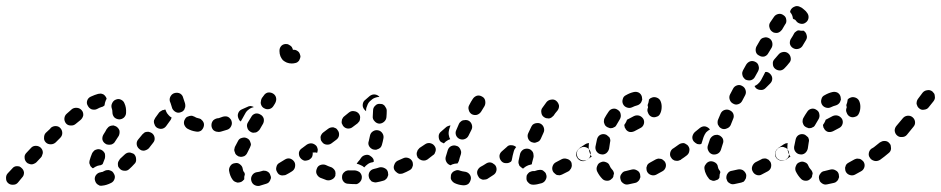

<svg xmlns="http://www.w3.org/2000/svg" viewBox="-33 -583 3098 632"><path d="M344 6Q347 -3 342 -11Q340 -15 337 -18Q333 -21 329 -22Q325 -24 320 -23Q316 -23 312 -21Q308 -19 304 -17Q301 -17 299 -16Q290 -15 284 -8Q278 -1 279 8Q280 13 282 17Q284 21 288 24Q291 26 295 28Q300 29 304 28Q317 27 333 19Q341 15 344 6ZM46 -15Q45 -24 38 -30Q35 -33 31 -35Q27 -36 22 -36Q18 -36 14 -34Q10 -32 7 -28Q-3 -18 -8 -12Q-14 -5 -13 5Q-13 14 -6 20Q1 26 11 25Q20 25 26 18Q31 12 40 1Q46 -5 46 -15ZM415 -59Q415 -68 409 -75Q406 -78 401 -79Q397 -81 393 -81Q388 -81 384 -79Q380 -77 377 -74Q369 -66 362 -60Q359 -56 357 -52Q355 -48 355 -44Q355 -39 356 -35Q358 -31 361 -28Q367 -21 377 -21Q386 -20 393 -27Q401 -34 409 -43Q416 -49 415 -59ZM261 -46Q261 -51 262 -55Q265 -66 270 -78Q272 -82 275 -85Q278 -89 282 -90Q287 -92 291 -92Q295 -92 300 -90Q304 -88 307 -85Q310 -82 312 -78Q313 -74 313 -69Q313 -65 312 -61Q308 -51 305 -43Q303 -42 302 -41Q299 -39 297 -39Q296 -39 296 -39Q288 -38 281 -34Q277 -32 273 -29Q270 -30 268 -33Q265 -35 264 -38Q262 -42 261 -46ZM106 -73Q108 -77 108 -81Q108 -86 106 -90Q104 -94 101 -97Q94 -103 85 -103Q75 -103 69 -96L54 -80Q47 -73 48 -64Q48 -55 55 -48Q58 -45 62 -44Q66 -42 71 -42Q75 -42 79 -44Q84 -46 87 -49L102 -65Q105 -68 106 -73ZM476 -129Q475 -138 468 -144Q464 -147 460 -148Q456 -150 451 -149Q447 -149 443 -147Q439 -144 436 -141Q429 -133 422 -124Q416 -117 417 -108Q418 -99 425 -93Q428 -90 433 -88Q437 -87 441 -87Q446 -88 450 -90Q454 -92 457 -95Q464 -104 471 -113Q477 -120 476 -129ZM304 -124Q306 -115 314 -110Q318 -107 322 -107Q326 -106 331 -107Q335 -107 339 -110Q343 -112 345 -116Q352 -126 358 -136Q362 -145 360 -154Q357 -162 349 -167Q345 -169 341 -170Q336 -170 332 -169Q328 -168 324 -165Q321 -162 318 -158Q314 -150 308 -141Q303 -133 304 -124ZM163 -127 165 -129Q172 -136 172 -145Q172 -154 166 -161Q160 -168 150 -168Q141 -168 134 -162L132 -159L118 -146Q112 -140 112 -130Q111 -121 118 -114Q124 -108 134 -108Q143 -108 150 -114ZM704 -155Q710 -162 710 -171Q710 -180 704 -187Q697 -193 688 -194H685Q676 -193 669 -187Q663 -180 663 -171Q663 -162 669 -155Q676 -149 685 -149H688Q697 -149 704 -155ZM629 -153Q636 -159 638 -168Q639 -172 638 -177Q637 -181 634 -185Q631 -188 628 -191Q624 -193 619 -194Q613 -195 607 -199Q603 -201 599 -202Q594 -202 590 -201Q586 -200 582 -198Q578 -195 576 -191Q571 -183 573 -174Q576 -165 583 -160Q597 -152 612 -150Q621 -148 629 -153ZM530 -191Q531 -193 532 -196Q526 -199 522 -204Q516 -210 513 -218Q512 -220 512 -222Q510 -222 509 -222Q507 -222 506 -221Q501 -221 498 -218Q494 -216 491 -213L478 -195Q476 -191 474 -187Q473 -183 474 -178Q475 -174 477 -170Q479 -166 483 -163Q491 -158 500 -159Q509 -161 514 -168L527 -186Q529 -188 530 -191ZM241 -203Q242 -213 236 -220Q230 -227 221 -228Q211 -229 204 -224Q196 -217 187 -209Q180 -203 179 -194Q178 -185 184 -177Q190 -170 199 -170Q209 -169 216 -175Q224 -182 232 -188Q239 -194 241 -203ZM343 -197Q349 -191 359 -190Q368 -190 375 -196Q382 -203 382 -212Q383 -229 377 -242Q374 -251 365 -255Q357 -259 348 -255Q340 -252 336 -243Q332 -235 335 -226Q337 -221 337 -214Q337 -204 343 -197ZM534 -226Q536 -222 539 -219Q542 -216 546 -214Q550 -212 554 -212Q559 -212 563 -214Q567 -215 570 -218Q574 -221 575 -226Q577 -230 577 -234Q577 -239 576 -243Q574 -249 572 -255Q571 -258 570 -261Q568 -270 560 -275Q552 -279 543 -277Q534 -275 529 -267Q524 -259 526 -250Q527 -246 529 -242Q531 -234 534 -226ZM318 -258Q318 -258 318 -258Q318 -258 318 -258Q317 -262 314 -266Q311 -270 308 -272Q304 -274 299 -275Q295 -275 290 -274Q279 -271 266 -265Q257 -261 254 -252Q251 -243 256 -235Q258 -231 261 -228Q264 -225 269 -223Q273 -222 277 -222Q282 -222 286 -224Q295 -229 302 -231Q304 -231 307 -233Q309 -234 311 -236Q312 -245 315 -252Q316 -255 318 -258Z M851 18Q854 15 856 11Q858 7 859 3Q859 -2 857 -6Q856 -10 853 -14Q850 -17 846 -19Q842 -21 838 -21Q833 -22 829 -20Q820 -17 811 -16Q802 -14 797 -6Q792 2 794 11Q796 20 803 25Q811 30 820 29Q831 26 843 22Q847 21 851 18ZM757 17Q753 18 748 18Q744 17 740 15Q736 13 733 9Q724 -3 721 -21Q720 -30 726 -38Q731 -45 741 -46Q750 -48 757 -42Q765 -36 766 -27Q767 -21 769 -18Q771 -16 772 -14Q773 -11 773 -9Q772 -5 771 -1Q771 3 771 7Q770 9 768 10Q767 12 765 13Q762 16 757 17ZM938 -33Q940 -43 936 -50Q931 -58 922 -61Q913 -63 905 -58Q896 -52 887 -47Q879 -43 877 -34Q874 -25 879 -17Q881 -13 884 -10Q888 -7 892 -6Q897 -5 901 -6Q906 -6 909 -8Q919 -13 928 -19Q936 -24 938 -33ZM996 -73Q998 -82 992 -90Q990 -94 986 -96Q982 -98 978 -99Q974 -100 969 -99Q965 -98 961 -95Q953 -90 951 -81Q950 -71 955 -64Q958 -60 961 -58Q965 -55 970 -54Q974 -54 978 -55Q983 -56 986 -58L987 -59Q995 -64 996 -73ZM744 -74Q741 -77 740 -82Q738 -86 738 -90Q739 -95 740 -99Q745 -108 750 -118Q754 -127 763 -129Q772 -132 780 -128Q784 -126 787 -123Q790 -119 791 -115Q793 -111 793 -106Q792 -102 790 -98Q785 -88 781 -80Q778 -73 771 -69Q764 -66 757 -67Q756 -67 754 -68Q754 -68 753 -68Q753 -68 752 -68Q752 -69 751 -69Q747 -71 744 -74ZM781 -163Q783 -154 792 -149Q795 -147 800 -146Q804 -146 809 -147Q813 -148 816 -151Q820 -154 822 -157L833 -176Q837 -184 835 -193Q832 -202 824 -206Q816 -211 807 -209Q798 -206 794 -198L783 -180Q778 -172 781 -163ZM728 -168Q732 -176 729 -185Q728 -189 725 -192Q722 -196 718 -198Q714 -200 710 -200Q705 -200 701 -199Q691 -196 681 -192Q677 -191 674 -188Q670 -185 668 -181Q666 -177 666 -173Q665 -168 667 -164Q669 -155 678 -151Q686 -147 695 -150Q705 -153 715 -156Q724 -159 728 -168ZM785 -222Q792 -228 801 -230Q802 -230 802 -231Q798 -233 792 -234Q786 -234 781 -231Q773 -227 763 -223Q754 -219 751 -210Q748 -202 752 -193Q753 -190 755 -187Q757 -185 760 -183Q761 -187 764 -191L774 -209Q778 -217 785 -222ZM828 -258Q829 -261 832 -264Q833 -266 834 -267L835 -268Q839 -275 847 -278Q856 -280 864 -276Q872 -272 875 -264Q878 -255 874 -246Q873 -244 872 -242L867 -234Q862 -226 853 -224Q844 -222 836 -227Q830 -230 827 -237Q824 -244 826 -250Q826 -254 828 -258ZM945 -416Q952 -412 954 -405Q956 -400 956 -396Q955 -391 953 -387Q952 -383 948 -380Q945 -377 941 -376Q934 -374 927 -374Q919 -374 911 -377Q904 -380 898 -385Q893 -391 890 -398Q887 -406 887 -414Q887 -416 887 -417Q887 -426 894 -433Q901 -439 911 -438Q915 -438 919 -435Q923 -433 926 -430Q928 -428 929 -425Q931 -422 931 -419Q939 -420 945 -416Z M1156 10Q1154 14 1151 17Q1148 20 1144 22Q1140 24 1135 23Q1124 23 1114 22Q1104 22 1098 15Q1092 8 1093 -2Q1093 -6 1095 -10Q1097 -14 1101 -17Q1104 -20 1108 -21Q1113 -23 1117 -22Q1127 -22 1136 -22Q1144 -21 1151 -16Q1157 -10 1158 -2Q1158 -1 1158 0Q1158 0 1158 1Q1158 1 1158 1Q1158 6 1156 10ZM1236 8Q1240 5 1242 1Q1244 -3 1245 -7Q1245 -11 1244 -16Q1242 -25 1234 -29Q1225 -34 1216 -32Q1207 -29 1198 -27Q1189 -25 1184 -18Q1179 -10 1181 -1Q1182 4 1184 7Q1187 11 1190 14Q1194 16 1199 17Q1203 18 1207 17Q1218 15 1228 12Q1233 11 1236 8ZM1059 8Q1051 12 1042 10Q1031 6 1021 2Q1013 -2 1009 -11Q1006 -19 1010 -28Q1013 -37 1022 -40Q1031 -43 1039 -40Q1047 -36 1056 -33Q1060 -32 1063 -29Q1067 -26 1069 -22Q1071 -19 1071 -16Q1072 -12 1071 -8Q1071 -8 1071 -8Q1071 -7 1071 -7Q1071 -6 1071 -5Q1068 4 1059 8ZM1321 -27Q1324 -31 1325 -35Q1327 -39 1326 -44Q1326 -48 1324 -52Q1320 -60 1311 -63Q1302 -66 1294 -62Q1285 -58 1276 -54Q1268 -50 1265 -41Q1261 -32 1265 -24Q1267 -20 1271 -17Q1274 -14 1278 -12Q1282 -10 1287 -11Q1291 -11 1295 -13Q1305 -17 1314 -22Q1318 -24 1321 -27ZM1141 -44Q1142 -46 1143 -47Q1144 -49 1146 -51Q1151 -56 1156 -64Q1161 -71 1171 -73Q1180 -75 1187 -69Q1192 -66 1195 -61Q1198 -56 1197 -50Q1195 -50 1194 -49Q1185 -48 1178 -43Q1171 -38 1166 -32Q1161 -37 1153 -40Q1147 -43 1141 -44ZM1381 -65Q1383 -69 1384 -73Q1385 -78 1384 -82Q1383 -86 1380 -90Q1375 -98 1366 -99Q1357 -101 1349 -95Q1345 -93 1343 -89Q1340 -85 1340 -81Q1339 -76 1340 -72Q1341 -67 1343 -64Q1346 -60 1350 -58Q1354 -55 1358 -55Q1362 -54 1367 -55Q1371 -56 1375 -59Q1379 -61 1381 -65ZM1013 -91Q1012 -97 1009 -102Q1003 -109 994 -111Q985 -112 977 -107Q968 -100 961 -95Q957 -93 955 -89Q953 -85 952 -81Q951 -77 952 -72Q953 -68 956 -64Q957 -62 958 -61Q960 -59 962 -58Q964 -63 968 -66Q973 -73 981 -77Q989 -81 999 -81Q1005 -82 1011 -80Q1013 -86 1013 -91ZM1185 -137Q1187 -146 1195 -151Q1203 -156 1212 -154Q1221 -152 1226 -144Q1231 -136 1229 -127Q1227 -116 1224 -106Q1223 -102 1220 -98Q1217 -95 1213 -93Q1209 -91 1205 -90Q1200 -90 1196 -91Q1196 -91 1195 -91Q1195 -91 1195 -91Q1193 -92 1191 -93Q1184 -97 1181 -104Q1178 -111 1181 -119Q1183 -127 1185 -137ZM1083 -138Q1084 -148 1078 -155Q1076 -159 1072 -161Q1068 -163 1064 -164Q1059 -164 1055 -163Q1051 -162 1047 -159L1031 -147Q1027 -144 1025 -140Q1023 -137 1022 -132Q1022 -128 1023 -123Q1024 -119 1027 -116Q1032 -108 1042 -107Q1051 -106 1058 -111L1074 -123Q1082 -129 1083 -138ZM1150 -184Q1152 -188 1152 -192Q1153 -197 1152 -201Q1151 -205 1148 -209Q1142 -216 1133 -217Q1124 -219 1116 -213L1100 -200Q1097 -198 1095 -194Q1092 -190 1092 -185Q1091 -181 1092 -177Q1094 -172 1096 -169Q1102 -161 1111 -160Q1121 -159 1128 -165L1144 -177Q1147 -180 1150 -184ZM1200 -184Q1206 -177 1215 -176Q1224 -176 1231 -182Q1238 -188 1239 -197Q1240 -208 1240 -219Q1240 -223 1238 -227Q1236 -231 1233 -235Q1230 -238 1226 -240Q1222 -241 1218 -241Q1208 -242 1202 -235Q1195 -229 1195 -219Q1195 -210 1194 -200Q1193 -191 1200 -184ZM1176 -236Q1179 -245 1186 -251Q1193 -258 1201 -261Q1208 -264 1216 -264Q1216 -264 1216 -264Q1216 -264 1216 -264Q1210 -271 1201 -272Q1192 -273 1184 -267L1169 -254Q1162 -249 1161 -239Q1160 -230 1166 -223Q1167 -221 1169 -220Q1170 -218 1172 -217Q1172 -218 1172 -220Q1172 -228 1176 -236Z M1501 26Q1505 25 1509 22Q1512 19 1514 15Q1516 11 1517 6Q1518 -3 1512 -10Q1506 -17 1496 -18Q1488 -19 1482 -21Q1473 -25 1465 -21Q1456 -18 1452 -9Q1451 -5 1451 -1Q1450 4 1452 8Q1454 12 1457 15Q1460 18 1464 20Q1477 26 1492 27Q1497 27 1501 26ZM1750 20Q1759 17 1763 9Q1768 0 1765 -8Q1764 -13 1761 -16Q1758 -19 1754 -22Q1750 -24 1745 -24Q1741 -24 1737 -23Q1731 -21 1727 -20Q1725 -20 1724 -20Q1723 -20 1723 -20Q1723 -20 1723 -20Q1718 -20 1714 -18Q1710 -17 1707 -14Q1703 -10 1701 -6Q1700 -2 1700 2Q1699 12 1706 18Q1712 25 1722 25Q1722 25 1723 25Q1733 25 1750 20ZM1601 -21Q1603 -30 1598 -38Q1595 -42 1591 -44Q1588 -47 1583 -48Q1579 -49 1575 -48Q1570 -47 1566 -44Q1557 -38 1549 -34Q1541 -29 1538 -20Q1536 -11 1541 -3Q1543 1 1546 4Q1550 6 1554 8Q1558 9 1563 8Q1567 8 1571 6Q1581 0 1591 -7Q1599 -12 1601 -21ZM1844 -25Q1847 -28 1848 -32Q1850 -37 1849 -41Q1849 -46 1847 -50Q1842 -58 1833 -60Q1824 -63 1816 -59Q1807 -54 1797 -49Q1789 -45 1786 -36Q1783 -27 1787 -19Q1789 -15 1793 -12Q1796 -9 1800 -7Q1805 -6 1809 -6Q1814 -7 1818 -9Q1828 -14 1838 -19Q1842 -21 1844 -25ZM1674 -45Q1673 -49 1674 -54Q1676 -65 1679 -77Q1682 -86 1690 -91Q1698 -95 1707 -93Q1712 -92 1715 -89Q1719 -86 1721 -82Q1723 -78 1723 -74Q1724 -69 1723 -65Q1720 -54 1718 -46Q1718 -45 1718 -44Q1717 -43 1717 -42Q1712 -41 1706 -39Q1698 -36 1691 -30Q1690 -29 1689 -28Q1686 -29 1683 -32Q1680 -34 1677 -37Q1675 -41 1674 -45ZM1441 -89Q1444 -98 1452 -102Q1461 -106 1469 -103Q1474 -102 1477 -99Q1480 -96 1482 -92Q1484 -88 1485 -83Q1485 -79 1484 -75Q1480 -64 1478 -55Q1477 -52 1476 -50Q1475 -48 1473 -45Q1464 -45 1456 -42Q1453 -41 1450 -39Q1441 -42 1437 -49Q1432 -57 1434 -66Q1437 -77 1441 -89ZM1666 -99Q1666 -99 1666 -99Q1659 -105 1650 -105Q1641 -106 1635 -99Q1627 -92 1619 -85Q1612 -79 1611 -70Q1611 -60 1617 -53Q1623 -46 1632 -46Q1641 -45 1649 -51Q1650 -52 1651 -54Q1651 -56 1652 -58Q1654 -70 1658 -84Q1660 -92 1666 -99ZM1908 -65Q1910 -69 1911 -73Q1912 -77 1911 -82Q1910 -86 1907 -90Q1902 -97 1893 -99Q1884 -101 1876 -95L1873 -94Q1866 -88 1864 -79Q1862 -70 1868 -62Q1873 -55 1882 -53Q1891 -51 1899 -57L1902 -59Q1906 -61 1908 -65ZM1398 -78Q1400 -82 1401 -86Q1402 -91 1401 -95Q1400 -99 1397 -103Q1392 -110 1382 -112Q1373 -113 1366 -108Q1357 -102 1348 -96Q1345 -93 1342 -89Q1340 -85 1339 -81Q1338 -77 1339 -72Q1340 -68 1342 -64Q1345 -61 1349 -58Q1353 -56 1357 -55Q1361 -54 1366 -55Q1370 -56 1374 -58Q1383 -65 1392 -72Q1396 -74 1398 -78ZM1412 -126Q1411 -130 1411 -135Q1411 -139 1413 -143Q1415 -147 1419 -150Q1427 -157 1435 -164Q1438 -167 1442 -168Q1446 -170 1450 -170Q1449 -168 1448 -165Q1445 -157 1444 -149Q1443 -140 1446 -131Q1448 -128 1449 -125Q1446 -124 1442 -122Q1434 -118 1428 -111Q1425 -112 1422 -114Q1419 -115 1416 -118Q1413 -122 1412 -126ZM1705 -128Q1708 -119 1717 -115Q1721 -114 1725 -113Q1730 -113 1734 -115Q1738 -116 1742 -119Q1745 -122 1747 -126Q1751 -136 1756 -146Q1760 -154 1757 -163Q1754 -172 1746 -176Q1742 -178 1738 -178Q1733 -178 1729 -177Q1725 -176 1721 -173Q1718 -170 1716 -166Q1711 -155 1706 -145Q1702 -137 1705 -128ZM1468 -138Q1471 -130 1479 -126Q1488 -122 1496 -125Q1505 -128 1509 -136Q1514 -146 1519 -156Q1523 -164 1520 -173Q1517 -182 1509 -186Q1505 -188 1500 -188Q1496 -188 1491 -187Q1487 -186 1484 -183Q1480 -180 1478 -176Q1473 -165 1469 -155Q1465 -147 1468 -138ZM1749 -212Q1750 -203 1757 -198Q1761 -195 1765 -194Q1770 -193 1774 -193Q1779 -194 1782 -196Q1786 -199 1789 -202Q1794 -210 1802 -219Q1808 -227 1807 -236Q1805 -245 1798 -251Q1791 -257 1781 -255Q1772 -254 1766 -247Q1759 -237 1753 -229Q1747 -222 1749 -212ZM1510 -221Q1512 -212 1520 -207Q1528 -203 1537 -205Q1546 -208 1551 -216Q1556 -225 1562 -234Q1566 -242 1564 -252Q1562 -261 1554 -265Q1546 -270 1537 -268Q1528 -265 1523 -257Q1517 -248 1512 -238Q1507 -230 1510 -221Z M2066 15Q2070 12 2072 8Q2074 4 2075 0Q2075 -4 2074 -9Q2072 -18 2064 -22Q2056 -27 2047 -25Q2037 -22 2027 -20Q2018 -19 2013 -11Q2007 -4 2009 5Q2010 10 2012 14Q2014 17 2018 20Q2022 23 2026 24Q2030 25 2035 24Q2046 22 2058 19Q2063 18 2066 15ZM1966 12Q1956 12 1950 6Q1939 -5 1932 -20Q1929 -29 1933 -37Q1936 -46 1945 -49Q1953 -53 1962 -49Q1971 -46 1974 -37Q1977 -30 1981 -26Q1984 -23 1986 -19Q1988 -15 1988 -11Q1987 -9 1987 -8Q1986 -5 1986 -2Q1985 0 1984 2Q1983 4 1981 5Q1975 12 1966 12ZM2158 -32Q2161 -41 2156 -50Q2154 -53 2150 -56Q2147 -59 2143 -60Q2138 -61 2134 -61Q2129 -60 2125 -58Q2116 -53 2107 -48Q2103 -46 2100 -43Q2097 -40 2096 -35Q2094 -31 2095 -27Q2095 -22 2097 -18Q2101 -10 2110 -7Q2119 -4 2127 -8Q2137 -13 2147 -19Q2155 -23 2158 -32ZM2219 -73Q2221 -82 2215 -90Q2213 -94 2209 -96Q2205 -98 2201 -99Q2196 -100 2192 -99Q2188 -98 2184 -95L2182 -94Q2175 -89 2173 -80Q2171 -70 2177 -63Q2179 -59 2183 -57Q2187 -54 2191 -54Q2196 -53 2200 -54Q2204 -55 2208 -57L2210 -59Q2218 -64 2219 -73ZM1884 -55Q1875 -57 1869 -64Q1867 -68 1866 -72Q1865 -77 1866 -81Q1867 -86 1869 -89Q1872 -93 1875 -96L1893 -108Q1896 -110 1899 -111Q1903 -112 1906 -112Q1905 -108 1905 -104Q1904 -95 1906 -87Q1908 -78 1913 -70Q1914 -69 1915 -68L1901 -58Q1893 -53 1884 -55ZM1931 -84Q1937 -76 1946 -75Q1955 -73 1963 -79Q1970 -85 1972 -94Q1973 -104 1975 -114Q1976 -118 1976 -122Q1975 -127 1973 -131Q1970 -134 1966 -137Q1963 -140 1958 -141Q1949 -143 1941 -138Q1934 -133 1932 -124Q1929 -112 1927 -100Q1926 -91 1931 -84ZM2035 -191 2054 -201Q2063 -205 2072 -202Q2080 -199 2085 -191Q2089 -182 2086 -174Q2083 -165 2074 -161L2055 -151Q2046 -147 2038 -149Q2029 -152 2025 -161Q2023 -163 2023 -166Q2022 -169 2022 -172Q2024 -175 2026 -178Q2029 -183 2031 -189Q2032 -189 2033 -190Q2034 -190 2035 -191ZM1955 -186Q1954 -181 1956 -177Q1957 -173 1960 -169Q1963 -166 1967 -164Q1971 -162 1975 -161Q1980 -161 1984 -162Q1988 -164 1992 -166Q1995 -169 1997 -173Q2002 -182 2007 -190Q2012 -198 2010 -207Q2009 -216 2001 -221Q1993 -227 1984 -225Q1975 -223 1970 -215Q1963 -205 1957 -194Q1955 -190 1955 -186ZM2141 -251Q2137 -259 2128 -262Q2119 -265 2111 -261Q2109 -260 2107 -259Q2105 -257 2103 -255Q2103 -254 2103 -253Q2102 -245 2099 -238Q2099 -236 2099 -234Q2100 -233 2100 -231Q2100 -230 2100 -229Q2096 -220 2100 -212Q2103 -203 2111 -199Q2115 -197 2120 -197Q2124 -197 2129 -199Q2133 -200 2136 -203Q2139 -206 2141 -211Q2145 -220 2145 -232Q2145 -242 2141 -251ZM2017 -257Q2014 -248 2018 -240Q2022 -232 2031 -229Q2040 -226 2048 -230Q2056 -234 2064 -236Q2068 -237 2072 -240Q2076 -243 2078 -247Q2080 -251 2081 -255Q2081 -259 2080 -264Q2078 -273 2070 -278Q2062 -282 2053 -280Q2040 -277 2028 -270Q2019 -266 2017 -257Z M2415 15Q2418 12 2420 8Q2423 4 2423 0Q2424 -5 2423 -9Q2420 -18 2412 -23Q2404 -27 2395 -25Q2386 -23 2377 -21Q2367 -20 2362 -12Q2357 -5 2358 5Q2359 9 2361 13Q2363 17 2367 19Q2371 22 2375 23Q2379 24 2384 23Q2395 21 2407 18Q2411 17 2415 15ZM2322 11Q2318 13 2313 12Q2309 11 2305 9Q2301 7 2299 3Q2294 -3 2291 -10Q2287 -18 2286 -26Q2284 -35 2290 -42Q2295 -50 2304 -52Q2313 -53 2321 -48Q2329 -43 2330 -34Q2331 -28 2334 -24Q2336 -22 2337 -20Q2338 -18 2338 -15Q2337 -12 2336 -9Q2335 -3 2335 2Q2334 4 2333 5Q2332 6 2330 8Q2326 10 2322 11ZM2505 -33Q2507 -42 2503 -50Q2500 -54 2497 -57Q2493 -59 2489 -61Q2485 -62 2480 -61Q2476 -61 2472 -58Q2463 -53 2454 -49Q2446 -44 2443 -35Q2440 -26 2445 -18Q2449 -10 2458 -7Q2467 -4 2475 -9Q2484 -14 2494 -19Q2503 -24 2505 -33ZM2564 -73Q2566 -82 2560 -90Q2558 -94 2554 -96Q2550 -98 2546 -99Q2541 -100 2537 -99Q2533 -98 2529 -95H2528Q2520 -89 2519 -80Q2517 -71 2522 -63Q2525 -60 2529 -57Q2533 -55 2537 -54Q2541 -53 2546 -54Q2550 -55 2554 -58L2555 -59Q2563 -64 2564 -73ZM2236 -86Q2238 -95 2232 -103Q2230 -106 2226 -108Q2222 -111 2218 -112Q2213 -112 2209 -111Q2205 -110 2201 -107Q2192 -101 2184 -95Q2176 -90 2175 -81Q2173 -72 2179 -64Q2184 -56 2193 -55Q2202 -53 2210 -59Q2218 -64 2227 -71Q2235 -77 2236 -86ZM2299 -86Q2303 -78 2312 -75Q2321 -73 2329 -77Q2337 -81 2340 -90Q2343 -99 2346 -109Q2348 -114 2348 -118Q2348 -123 2346 -127Q2344 -131 2340 -134Q2337 -137 2333 -138Q2329 -140 2324 -139Q2320 -139 2316 -137Q2312 -135 2309 -132Q2306 -129 2304 -125Q2300 -114 2297 -104Q2294 -95 2299 -86ZM2291 -147Q2297 -153 2304 -157Q2304 -157 2304 -157Q2303 -158 2303 -158Q2297 -165 2288 -167Q2279 -168 2271 -162L2255 -149Q2248 -143 2246 -133Q2245 -124 2251 -117Q2256 -112 2262 -109Q2269 -107 2275 -109Q2275 -110 2276 -110Q2279 -121 2283 -132Q2286 -140 2291 -147ZM2329 -181Q2329 -177 2330 -173Q2332 -169 2335 -165Q2338 -162 2342 -160Q2350 -156 2359 -160Q2368 -163 2372 -171L2380 -191Q2384 -199 2381 -208Q2378 -216 2369 -220Q2361 -224 2352 -221Q2343 -218 2339 -209L2331 -190Q2329 -186 2329 -181ZM2369 -255Q2372 -246 2380 -242Q2388 -237 2397 -240Q2406 -243 2410 -251L2420 -270Q2424 -278 2421 -287Q2418 -296 2410 -300Q2402 -305 2393 -302Q2384 -299 2380 -291L2370 -272Q2366 -264 2369 -255ZM2509 -324Q2509 -333 2502 -340Q2499 -343 2495 -345Q2490 -347 2486 -346Q2484 -342 2482 -338L2472 -319Q2468 -312 2461 -306Q2456 -302 2451 -300Q2451 -298 2453 -296Q2454 -295 2455 -293Q2462 -287 2471 -287Q2480 -286 2487 -293L2502 -308Q2509 -315 2509 -324ZM2410 -343Q2410 -339 2411 -335Q2412 -330 2415 -327Q2418 -323 2421 -321Q2430 -317 2439 -319Q2448 -322 2452 -330L2462 -348Q2467 -357 2464 -366Q2462 -375 2454 -379Q2445 -384 2436 -381Q2428 -378 2423 -370L2413 -352Q2411 -348 2410 -343ZM2570 -391Q2569 -401 2562 -407Q2555 -413 2546 -412Q2536 -411 2530 -404Q2524 -397 2517 -389Q2510 -382 2511 -373Q2511 -363 2518 -357Q2525 -351 2535 -351Q2544 -352 2550 -359Q2558 -367 2564 -375Q2571 -382 2570 -391ZM2455 -413Q2457 -404 2466 -400Q2474 -395 2483 -397Q2492 -400 2496 -408L2507 -426Q2511 -434 2509 -443Q2507 -452 2499 -457Q2490 -462 2481 -459Q2472 -457 2468 -449L2457 -430Q2453 -422 2455 -413ZM2622 -468Q2620 -477 2612 -482Q2611 -482 2611 -482Q2611 -482 2611 -482Q2604 -481 2597 -483Q2595 -483 2594 -483Q2590 -482 2587 -479Q2583 -477 2581 -473Q2577 -465 2571 -456Q2566 -449 2567 -439Q2569 -430 2577 -425Q2585 -420 2594 -422Q2603 -424 2608 -431Q2615 -442 2620 -451Q2625 -459 2622 -468ZM2500 -492Q2502 -483 2510 -478Q2514 -475 2518 -475Q2522 -474 2527 -475Q2531 -476 2535 -479Q2538 -482 2541 -485Q2547 -495 2551 -502Q2557 -509 2555 -519Q2554 -528 2546 -533Q2538 -539 2529 -537Q2520 -535 2515 -528Q2509 -520 2502 -509Q2497 -501 2500 -492ZM2574 -556Q2577 -559 2582 -561Q2586 -563 2590 -563Q2595 -563 2599 -561Q2607 -558 2613 -552Q2620 -547 2625 -539Q2630 -531 2628 -522Q2626 -513 2618 -508Q2611 -503 2602 -505Q2592 -507 2587 -515Q2585 -518 2582 -519Q2581 -520 2579 -520Q2578 -521 2577 -522Q2577 -522 2577 -522Q2576 -532 2571 -539Q2569 -541 2568 -543Q2568 -545 2568 -546Q2569 -547 2569 -549Q2571 -553 2574 -556Z M2720 15Q2724 12 2726 8Q2728 4 2729 0Q2729 -4 2728 -9Q2726 -18 2718 -22Q2710 -27 2701 -25Q2691 -22 2681 -20Q2672 -19 2667 -11Q2661 -4 2663 5Q2664 10 2666 14Q2668 17 2672 20Q2676 23 2680 24Q2684 25 2689 24Q2700 22 2712 19Q2717 18 2720 15ZM2620 12Q2610 12 2604 6Q2593 -5 2586 -20Q2583 -29 2587 -37Q2590 -46 2599 -49Q2607 -53 2616 -49Q2625 -46 2628 -37Q2631 -30 2635 -26Q2638 -23 2640 -19Q2642 -15 2642 -11Q2641 -9 2641 -8Q2640 -5 2640 -2Q2639 0 2638 2Q2637 4 2635 5Q2629 12 2620 12ZM2812 -32Q2815 -41 2810 -50Q2808 -53 2804 -56Q2801 -59 2797 -60Q2792 -61 2788 -61Q2783 -60 2779 -58Q2770 -53 2761 -48Q2757 -46 2754 -43Q2751 -40 2750 -35Q2748 -31 2749 -27Q2749 -22 2751 -18Q2755 -10 2764 -7Q2773 -4 2781 -8Q2791 -13 2801 -19Q2809 -23 2812 -32ZM2873 -73Q2875 -82 2869 -90Q2867 -94 2863 -96Q2859 -98 2855 -99Q2850 -100 2846 -99Q2842 -98 2838 -95L2836 -94Q2829 -89 2827 -80Q2825 -70 2831 -63Q2833 -59 2837 -57Q2841 -54 2845 -54Q2850 -53 2854 -54Q2858 -55 2862 -57L2864 -59Q2872 -64 2873 -73ZM2538 -55Q2529 -57 2523 -64Q2521 -68 2520 -72Q2519 -77 2520 -81Q2521 -86 2523 -89Q2526 -93 2529 -96L2547 -108Q2550 -110 2553 -111Q2557 -112 2560 -112Q2559 -108 2559 -104Q2558 -95 2560 -87Q2562 -78 2567 -70Q2568 -69 2569 -68L2555 -58Q2547 -53 2538 -55ZM2585 -84Q2591 -76 2600 -75Q2609 -73 2617 -79Q2624 -85 2626 -94Q2627 -104 2629 -114Q2630 -118 2630 -122Q2629 -127 2627 -131Q2624 -134 2620 -137Q2617 -140 2612 -141Q2603 -143 2595 -138Q2588 -133 2586 -124Q2583 -112 2581 -100Q2580 -91 2585 -84ZM2689 -191 2708 -201Q2717 -205 2726 -202Q2734 -199 2739 -191Q2743 -182 2740 -174Q2737 -165 2728 -161L2709 -151Q2700 -147 2692 -149Q2683 -152 2679 -161Q2677 -163 2677 -166Q2676 -169 2676 -172Q2678 -175 2680 -178Q2683 -183 2685 -189Q2686 -189 2687 -190Q2688 -190 2689 -191ZM2609 -186Q2608 -181 2610 -177Q2611 -173 2614 -169Q2617 -166 2621 -164Q2625 -162 2629 -161Q2634 -161 2638 -162Q2642 -164 2646 -166Q2649 -169 2651 -173Q2656 -182 2661 -190Q2666 -198 2664 -207Q2663 -216 2655 -221Q2647 -227 2638 -225Q2629 -223 2624 -215Q2617 -205 2611 -194Q2609 -190 2609 -186ZM2795 -251Q2791 -259 2782 -262Q2773 -265 2765 -261Q2763 -260 2761 -259Q2759 -257 2757 -255Q2757 -254 2757 -253Q2756 -245 2753 -238Q2753 -236 2753 -234Q2754 -233 2754 -231Q2754 -230 2754 -229Q2750 -220 2754 -212Q2757 -203 2765 -199Q2769 -197 2774 -197Q2778 -197 2783 -199Q2787 -200 2790 -203Q2793 -206 2795 -211Q2799 -220 2799 -232Q2799 -242 2795 -251ZM2671 -257Q2668 -248 2672 -240Q2676 -232 2685 -229Q2694 -226 2702 -230Q2710 -234 2718 -236Q2722 -237 2726 -240Q2730 -243 2732 -247Q2734 -251 2735 -255Q2735 -259 2734 -264Q2732 -273 2724 -278Q2716 -282 2707 -280Q2694 -277 2682 -270Q2673 -266 2671 -257Z M2898 -86Q2900 -90 2900 -95Q2900 -99 2899 -104Q2898 -108 2895 -111Q2892 -115 2888 -117Q2884 -119 2879 -119Q2875 -119 2871 -118Q2866 -116 2863 -114Q2850 -103 2838 -94Q2830 -89 2829 -79Q2827 -70 2833 -63Q2838 -55 2847 -53Q2856 -52 2864 -57Q2878 -67 2892 -79Q2896 -82 2898 -86ZM2979 -182Q2978 -191 2971 -197Q2964 -203 2954 -202Q2945 -201 2939 -194Q2928 -181 2918 -169Q2912 -162 2912 -153Q2913 -143 2920 -137Q2927 -131 2936 -132Q2946 -132 2952 -139Q2962 -152 2974 -166Q2980 -173 2979 -182ZM3044 -258Q3045 -262 3044 -267Q3044 -271 3042 -275Q3039 -279 3036 -282Q3028 -288 3019 -286Q3010 -285 3004 -278L2989 -258Q2986 -254 2985 -250Q2984 -246 2984 -241Q2985 -237 2987 -233Q2989 -229 2993 -226Q3000 -220 3009 -222Q3019 -223 3024 -230L3040 -250Q3043 -254 3044 -258Z"/></svg>

Font: FRB American Cursive Dashed Extrabold
Style: Bold Italic
Weight: 800
Italic angle: -25°
Version: Version 2.0;Modular Font Editor K font №1